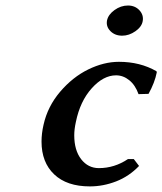

<svg xmlns="http://www.w3.org/2000/svg" viewBox="-20 -663 586 693"><path d="M398.9 -391.1Q353 -391.1 311 -344.2Q269 -297.4 253.9 -223.1Q248 -196.3 248 -174.8Q248 -120.6 272.9 -88.4Q297.9 -56.2 336.9 -56.2Q393.1 -56.2 441.9 -88.9H462.9L481.9 -64Q445.8 -26.4 399.2 -8.3Q352.5 9.8 304.2 9.8Q221.2 9.8 175.5 -33.7Q129.9 -77.1 129.9 -151.9Q129.9 -181.6 137.2 -212.9Q151.9 -278.8 197 -331.8Q242.2 -384.8 298.6 -412.4Q355 -439.9 409.2 -439.9Q485.8 -439.9 544.9 -405.8L545.9 -401.9Q538.6 -364.7 516.1 -324.2L480 -323.2Q468.3 -356 446.5 -373.5Q424.8 -391.1 398.9 -391.1ZM366.2 -588.9Q370.6 -610.4 393.3 -626.7Q416 -643.1 441.9 -643.1Q467.3 -643.1 483.2 -626Q499 -608.9 495.1 -586.9Q491.7 -566.4 468.8 -550.3Q445.8 -534.2 420.9 -534.2Q395 -534.2 378.7 -550.5Q362.3 -566.9 366.2 -588.9Z"/></svg>

Font: Linear Smooth
Style: Bold Italic
Weight: 700
Designer: Philipp H. Poll, Flanker
Foundry: Philipp H. Poll, reworked by Flanker
Version: Version 1.061 | FøM Fix